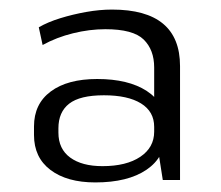

<svg xmlns="http://www.w3.org/2000/svg" viewBox="-20 -736 461 401"><path d="M302 -475V-595Q302 -632 280 -653.5Q258 -675 200 -675Q167 -675 132.5 -666.5Q98 -658 69 -642L61 -679Q80 -690 106 -698Q132 -706 160 -711Q188 -716 214 -716Q356 -716 356 -598V-360H320ZM179 -355Q120 -355 85.5 -381Q51 -407 51 -454V-472Q51 -519 86 -545Q121 -571 183 -571Q248 -571 286.5 -546Q325 -521 325 -475V-455Q325 -408 286 -381.5Q247 -355 179 -355ZM194 -389Q244 -389 273 -408.5Q302 -428 302 -461V-471Q302 -503 274.5 -520Q247 -537 197 -537Q147 -537 124.5 -519.5Q102 -502 102 -468V-459Q102 -425 126.5 -407Q151 -389 194 -389Z"/></svg>

Font: Pathway Extreme 28pt Light
Style: Regular
Weight: 300
Designer: Eduardo Rodriguez Tunni
Foundry: Eduardo Rodriguez Tunni
Version: Version 1.001;gftools[0.9.26]